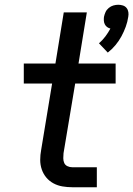

<svg xmlns="http://www.w3.org/2000/svg" viewBox="-20 -787 560 807"><path d="M433 -566 396 -605Q411 -618 423 -634Q435 -650 444 -667Q436 -669 430 -673.5Q424 -678 420.5 -685Q417 -692 416.5 -700Q416 -708 417 -716Q419 -726 423.5 -736Q428 -746 437 -753.5Q446 -761 456.5 -764Q467 -767 477 -767Q487 -767 496.5 -764Q506 -761 512 -753.5Q518 -746 519.5 -736Q521 -726 519 -716Q516 -695 508.5 -674.5Q501 -654 490.5 -634.5Q480 -615 465.5 -597.5Q451 -580 433 -566ZM284 0Q263 0 242.5 -3.5Q222 -7 204.5 -16.5Q187 -26 174.5 -41Q162 -56 155.5 -75Q149 -94 149 -115Q149 -136 153 -157L199 -436H80V-520H213L248 -735H345L310 -520H466V-436H296L247 -143Q246 -133 246 -122Q246 -111 250 -102Q254 -93 263.5 -88.5Q273 -84 284 -84H387V0Z"/></svg>

Font: Iosevka Aile Medium
Style: Italic
Weight: 500
Italic angle: -9°
Designer: Belleve Invis
Foundry: Belleve Invis
Version: Version 31.1.0; ttfautohint (v1.8.4)